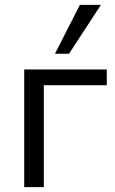

<svg xmlns="http://www.w3.org/2000/svg" viewBox="-20 -773 475 793"><path d="M80 0V-486H421V-421H161V0ZM207 -551 310 -753H397L265 -551Z"/></svg>

Font: NunitoSans1
Style: Book
Weight: 400
Designer: Vernon Adams
Foundry: Vernon Adams
Version: Version 3.101;gftools[0.9.27]